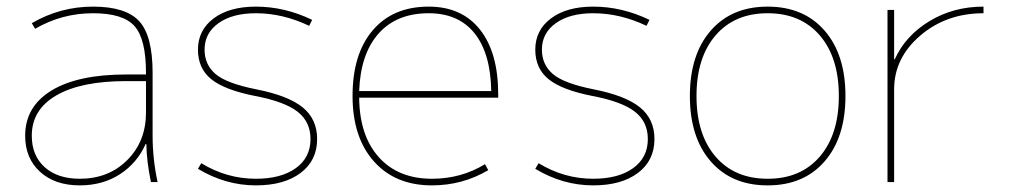

<svg xmlns="http://www.w3.org/2000/svg" viewBox="-20 -550 3052 580"><path d="M422 -115H420Q394 -57 342 -23.5Q290 10 221 10Q146 10 101 -31Q56 -72 56 -140Q56 -228 135.5 -276.5Q215 -325 361 -325H421V-330Q421 -432 386.5 -471Q352 -510 261 -510Q167 -510 86 -463L76 -480Q162 -530 261 -530Q360 -530 400.5 -486Q441 -442 441 -330V-140Q441 -70 456 0H436Q423 -62 422 -115ZM76 -140Q76 -80 115 -45Q154 -10 221 -10Q308 -10 364.5 -66.5Q421 -123 421 -210V-305H361Q225 -305 150.5 -262Q76 -219 76 -140Z M923 -490 914 -472Q834 -510 753 -510Q682 -510 640 -480Q598 -450 598 -400Q598 -355 631 -326.5Q664 -298 755 -280Q851 -261 894.5 -225.5Q938 -190 938 -130Q938 -65 888 -27.5Q838 10 753 10Q661 10 578 -40L588 -57Q665 -10 753 -10Q829 -10 873.5 -42Q918 -74 918 -130Q918 -182 879 -212.5Q840 -243 751 -260Q659 -278 618.5 -310.5Q578 -343 578 -400Q578 -459 625.5 -494.5Q673 -530 753 -530Q840 -530 923 -490Z M1065 -275H1464Q1462 -389 1413.5 -449.5Q1365 -510 1275 -510Q1178 -510 1123.5 -448.5Q1069 -387 1065 -275ZM1065 -255Q1066 -140 1124.5 -75Q1183 -10 1285 -10Q1373 -10 1445 -54L1455 -36Q1377 10 1285 10Q1174 10 1109.5 -62.5Q1045 -135 1045 -260Q1045 -387 1106 -458.5Q1167 -530 1275 -530Q1375 -530 1430 -460.5Q1485 -391 1485 -265V-255Z M1942 -490 1933 -472Q1853 -510 1772 -510Q1701 -510 1659 -480Q1617 -450 1617 -400Q1617 -355 1650 -326.5Q1683 -298 1774 -280Q1870 -261 1913.5 -225.5Q1957 -190 1957 -130Q1957 -65 1907 -27.5Q1857 10 1772 10Q1680 10 1597 -40L1607 -57Q1684 -10 1772 -10Q1848 -10 1892.5 -42Q1937 -74 1937 -130Q1937 -182 1898 -212.5Q1859 -243 1770 -260Q1678 -278 1637.5 -310.5Q1597 -343 1597 -400Q1597 -459 1644.5 -494.5Q1692 -530 1772 -530Q1859 -530 1942 -490Z M2127 -62.5Q2064 -135 2064 -260Q2064 -385 2127 -457.5Q2190 -530 2299 -530Q2408 -530 2471 -457.5Q2534 -385 2534 -260Q2534 -135 2471 -62.5Q2408 10 2299 10Q2190 10 2127 -62.5ZM2141.5 -77Q2199 -10 2299 -10Q2399 -10 2456.5 -77Q2514 -144 2514 -260Q2514 -376 2456.5 -443Q2399 -510 2299 -510Q2199 -510 2141.5 -443Q2084 -376 2084 -260Q2084 -144 2141.5 -77Z M2681 -371H2683Q2715 -442 2787.5 -486Q2860 -530 2951 -530V-510Q2839 -510 2760 -442.5Q2681 -375 2681 -280V0H2661V-520H2681Z"/></svg>

Font: M PLUS 1p Thin
Style: Regular
Weight: 250
Version: Version 1.062